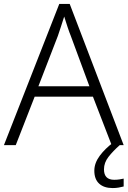

<svg xmlns="http://www.w3.org/2000/svg" viewBox="-20 -737 648 975"><path d="M547 0 452 -246H156L60 0H0L281 -717H334L608 0ZM339 -556Q333 -570 323 -600Q313 -630 306 -653Q298 -626 289 -600Q280 -574 274 -555L175 -299H434ZM508 123Q508 176 560 176Q575 176 587 174Q599 172 608 170V210Q596 213 582.5 215.5Q569 218 552 218Q508 218 483.5 195.5Q459 173 459 130Q459 91 486.5 54Q514 17 555 -13L588 0Q554 30 531 59.5Q508 89 508 123Z"/></svg>

Font: Noto Sans Bengali UI Light
Style: Regular
Weight: 300
Designer: Jelle Bosma - Monotype Design Team
Foundry: Monotype Imaging Inc.
Version: Version 2.003; ttfautohint (v1.8.4.7-5d5b)